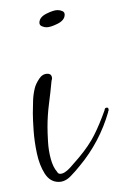

<svg xmlns="http://www.w3.org/2000/svg" viewBox="-20 -347 235 380"><path d="M72 -293Q68 -293 63 -295Q58 -297 58 -302Q58 -313 72 -320Q86 -327 94 -327Q99 -327 103.5 -325Q108 -323 108 -318Q108 -307 94 -300Q80 -293 72 -293ZM96 13Q79 13 68.5 -3.5Q58 -20 53 -43.5Q48 -67 46.5 -89Q45 -111 45 -123Q45 -136 45.5 -148.5Q46 -161 49 -173Q51 -181 57.5 -191Q64 -201 74 -201Q83 -201 83 -191L82 -187Q80 -165 77 -142Q74 -119 74 -96Q74 -85 75 -67Q76 -49 80.5 -32.5Q85 -16 93 -7Q95 -3 99 -3Q108 -3 119.5 -16Q131 -29 136 -35Q156 -59 166.5 -80Q177 -101 187 -129Q187 -134 192 -134Q195 -134 195 -129Q195 -128 194.5 -127.5Q194 -127 194 -125Q177 -66 138 -19Q131 -10 120 1.5Q109 13 96 13Z"/></svg>

Font: Sassy Frass
Style: Regular
Weight: 400
Designer: Robert E. Leuschke
Foundry: Robert E. Leuschke
Version: Version 1.010; ttfautohint (v1.8.3)